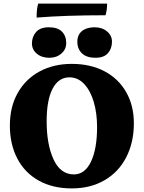

<svg xmlns="http://www.w3.org/2000/svg" viewBox="-20 -1041 801 1070"><path d="M35 -341Q35 -446 79 -523.5Q123 -601 201 -643Q279 -685 380 -685Q484 -685 562 -644Q640 -603 683 -528Q726 -453 726 -354Q726 -247 683.5 -164.5Q641 -82 562.5 -36.5Q484 9 380 9Q274 9 196 -34.5Q118 -78 76.5 -157.5Q35 -237 35 -341ZM521 -333Q521 -410 502.5 -473Q484 -536 449 -573Q414 -610 367 -610Q306 -610 273 -546.5Q240 -483 240 -365Q240 -236 278.5 -152.5Q317 -69 392 -69Q453 -69 487 -140Q521 -211 521 -333ZM158 -799Q158 -837 181.5 -863Q205 -889 252 -889Q301 -889 325 -865Q349 -841 349 -801Q349 -766 322 -742.5Q295 -719 255 -719Q212 -719 185 -742Q158 -765 158 -799ZM411 -809Q411 -847 437 -868Q463 -889 507 -889Q549 -889 576.5 -866Q604 -843 604 -809Q604 -770 581.5 -744.5Q559 -719 512 -719Q463 -719 437 -743.5Q411 -768 411 -809ZM568 -956Q344 -956 184 -943Q184 -993 193 -1021H577Q577 -986 568 -956Z"/></svg>

Font: Vollkorn SC Black
Style: Regular
Weight: 900
Designer: Friedrich Althausen
Foundry: Friedrich Althausen
Version: Version 4.015